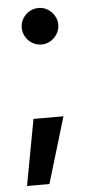

<svg xmlns="http://www.w3.org/2000/svg" viewBox="-53 -555 378 792"><g transform="rotate(-5 136.0 -159.0)"><path d="M119.1 204.1H26.4L77.1 -69.3H201.2ZM61.5 -448.2Q61.5 -468.3 71.8 -485.6Q82 -502.9 99.6 -513.2Q117.2 -523.4 137.7 -523.4Q157.2 -523.4 174.6 -513.2Q191.9 -502.9 202.4 -485.6Q212.9 -468.3 212.9 -448.2Q212.9 -427.7 202.4 -410.2Q191.9 -392.6 174.6 -382.3Q157.2 -372.1 137.7 -372.1Q117.2 -372.1 99.6 -382.3Q82 -392.6 71.8 -410.2Q61.5 -427.7 61.5 -448.2Z"/></g></svg>

Font: Pretendard SemiBold
Style: Regular
Weight: 600
Designer: Base glyphs from Inter by Rasmus Andersson; Hangeul glyphs from Noto Sans CJK(Source Han Sans) by Jang Soo-young and Kan
Foundry: Kil Hyung-jin
Version: Version 1.309